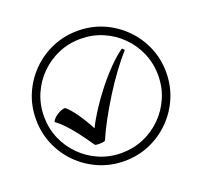

<svg xmlns="http://www.w3.org/2000/svg" viewBox="-139 -921 1206 1145"><g transform="rotate(-20 464.0 -349.0)"><path d="M355 -84Q338 -84 330 -87Q289 -147 258 -186.5Q227 -226 201.5 -252.5Q176 -279 150 -298Q158 -318 185 -336Q212 -354 237 -355Q265 -333 299 -284Q333 -235 361 -181Q384 -228 420 -283.5Q456 -339 499.5 -394Q543 -449 589 -496Q635 -543 677 -572L691 -559Q651 -514 609 -457Q567 -400 527.5 -337Q488 -274 453.5 -211Q419 -148 394 -90Q384 -84 355 -84ZM464 64Q379 64 304 32Q229 0 172 -57Q115 -114 83 -189Q51 -264 51 -349Q51 -435 83 -509.5Q115 -584 172 -641Q229 -698 304 -730Q379 -762 464 -762Q550 -762 624.5 -730Q699 -698 756 -641Q813 -584 845 -509.5Q877 -435 877 -349Q877 -264 845 -189Q813 -114 756 -57Q699 0 624.5 32Q550 64 464 64ZM464 13Q539 13 604.5 -15Q670 -43 720 -93Q770 -143 798 -208.5Q826 -274 826 -349Q826 -424 798 -489.5Q770 -555 720 -605Q670 -655 604.5 -683Q539 -711 464 -711Q389 -711 323.5 -683Q258 -655 208 -605Q158 -555 130 -489.5Q102 -424 102 -349Q102 -274 130 -208.5Q158 -143 208 -93Q258 -43 323.5 -15Q389 13 464 13Z"/></g></svg>

Font: oriya115
Style: Regular
Weight: 400
Designer: Amélie Bonet and Sol Matas
Foundry: Google LLC
Version: Version 2.003